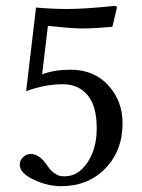

<svg xmlns="http://www.w3.org/2000/svg" viewBox="-20 -631 490 661"><path d="M313 -189Q313 -267 281 -304Q249 -341 197 -341Q134 -341 70 -317L104 -605Q162 -600 212 -600Q272 -600 376 -611L383 -607L367 -539Q306 -533 262 -533Q228 -533 145 -542L125 -375Q166 -391 223 -391Q304 -391 353 -337Q402 -283 402 -207Q402 -112 342.5 -51Q283 10 190 10Q144 10 96 -12.5Q48 -35 48 -64Q48 -79 59.5 -90Q71 -101 86 -101Q113 -101 137 -69Q138 -67 143 -60.5Q148 -54 150 -51Q152 -48 157 -43Q162 -38 166 -35.5Q170 -33 176 -29.5Q182 -26 188.5 -25Q195 -24 203 -24Q249 -24 281 -71.5Q313 -119 313 -189Z"/></svg>

Font: Triodion Unicode
Style: Normal
Weight: 400
Version: Version 1.1